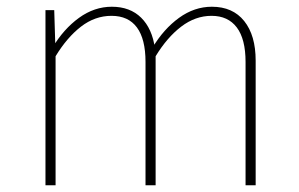

<svg xmlns="http://www.w3.org/2000/svg" viewBox="-20 -550 889 570"><path d="M312 -530Q366 -530 399 -497.5Q432 -465 440 -406L442 -389V0H412V-366Q412 -434 386.5 -468.5Q361 -503 311 -503Q262 -503 220.5 -471Q179 -439 145 -383L136 -409Q169 -464 214.5 -497Q260 -530 312 -530ZM141 -520 145 -389V0H115V-520ZM609 -530Q671 -530 705 -487.5Q739 -445 739 -370V0H709V-366Q709 -434 683 -468.5Q657 -503 608 -503Q560 -503 518 -471Q476 -439 442 -383L433 -409Q466 -464 511.5 -497Q557 -530 609 -530Z"/></svg>

Font: Firava
Style: Regular
Weight: 400
Designer: Carrois Corporate & Edenspiekermann AG
Foundry: Greg Finn Gibson
Version: Version 5.000